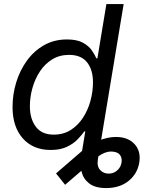

<svg xmlns="http://www.w3.org/2000/svg" viewBox="-20 -748 801 972"><path d="M517.6 204.1Q461.9 204.1 431.9 180.9Q401.9 157.7 393.1 121.8Q384.3 85.9 390.1 49.3L417.5 -118.2H504.9L475.6 58.6Q469.7 94.2 486.8 112.5Q503.9 130.9 529.8 130.9Q554.7 130.9 573 115Q591.3 99.1 595.2 75.2Q598.6 54.7 589.4 39.3Q580.1 23.9 557.1 20.5Q541 17.6 525.4 21Q509.8 24.4 495.1 32.5Q480.5 40.5 466.3 52.7L309.6 187.5L263.7 129.9L396 15.6Q435.1 -18.6 480.7 -36.6Q526.4 -54.7 566.9 -54.7Q627.9 -54.7 661.1 -18.6Q694.3 17.6 685.1 74.7Q675.8 131.8 630.9 168Q585.9 204.1 517.6 204.1ZM236.8 11.2Q147.5 11.2 95.5 -47.4Q43.5 -106 43.5 -206.1Q43.5 -270 62 -330.8Q80.6 -391.6 116.2 -440.9Q151.9 -490.2 203.1 -519.3Q254.4 -548.3 319.3 -548.3Q370.1 -548.3 399.9 -531.7Q429.7 -515.1 445.1 -492.7Q460.4 -470.2 467.8 -452.6H473.1L518.6 -727.5H606L485.4 0H400.4L415 -83H407.2Q393.6 -64 372.1 -41.7Q350.6 -19.5 317.4 -4.2Q284.2 11.2 236.8 11.2ZM252 -66.4Q300.8 -66.4 337.9 -89.8Q375 -113.3 400.1 -152.1Q425.3 -190.9 438 -237.8Q450.7 -284.7 450.7 -331.1Q450.7 -395 420.7 -432.6Q390.6 -470.2 329.6 -470.2Q281.2 -470.2 244.1 -447.3Q207 -424.3 182.1 -386.5Q157.2 -348.6 144.3 -302.7Q131.3 -256.8 131.3 -210.4Q131.3 -146.5 161.4 -106.4Q191.4 -66.4 252 -66.4Z"/></svg>

Font: Inter 17pt
Style: Italic
Weight: 400
Italic angle: -9.3988°
Version: Version 4.001;git-66647c0bb